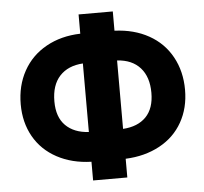

<svg xmlns="http://www.w3.org/2000/svg" viewBox="-51 -765 872 819"><g transform="rotate(-5 385.0 -355.5)"><path d="M595.2 -351.1Q595.2 -418.9 560.3 -458Q525.4 -497.1 461.4 -501V-208Q524.9 -211.9 560.1 -248Q595.2 -284.2 595.2 -351.1ZM179.7 -350.1Q179.7 -282.7 215.8 -246.8Q252 -210.9 314.9 -207.5V-501Q251 -497.1 215.3 -458.5Q179.7 -419.9 179.7 -350.1ZM461.4 -628.4Q544.9 -625 607.9 -589.8Q670.9 -554.7 705.1 -492.4Q739.3 -430.2 739.3 -351.1Q739.3 -273.4 705.1 -212.9Q670.9 -152.3 607.2 -117.9Q543.5 -83.5 461.4 -80.1V0H314.9V-80.1Q231.9 -82.5 168 -116.9Q104 -151.4 69.8 -211.9Q35.6 -272.5 35.6 -350.1Q35.6 -430.2 70.3 -492.7Q105 -555.2 168.7 -590.6Q232.4 -626 314.9 -628.4V-710.9H461.4Z"/></g></svg>

Font: MAUL Bold
Style: Bold
Weight: 700
Designer: MAUL
Version: Version 1.0; 2020; ttfautohint (v1.8.3)